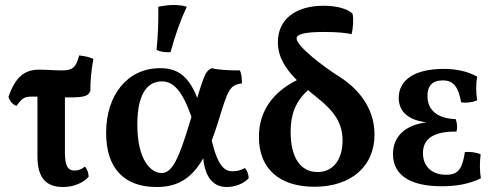

<svg xmlns="http://www.w3.org/2000/svg" viewBox="-20 -740 1982 769"><path d="M266 -350C323 -350 335 -358 342 -377C341 -412 346 -462 354 -504C340 -511 317 -516 297 -518C285 -470 271 -458 228 -458C200 -458 168 -461 137 -461C79 -461 42 -433 14 -352C18 -337 30 -321 46 -316C69 -347 77 -353 108 -353H130V-112C130 -28 165 9 232 9C277 9 315 -9 335 -32C335 -47 329 -63 320 -73C308 -62 293 -57 279 -57C252 -57 240 -74 240 -131V-350Z M663 -531C682 -599 701 -655 728 -713C713 -718 694 -720 675 -720C655 -720 634 -717 614 -713C615 -660 613 -598 607 -540C624 -532 640 -530 663 -531ZM961 -67C947 -59 930 -54 912 -54C880 -54 853 -73 828 -177C836 -198 844 -221 852 -246C893 -380 898 -399 949 -406C949 -427 947 -444 941 -458C898 -458 853 -460 829 -467C807 -458 800 -448 770 -348C734 -440 687 -467 621 -467C491 -467 405 -360 405 -208C405 -64 479 9 607 9C686 9 745 -20 794 -106C801 -33 832 9 888 9C921 9 956 -4 976 -26C976 -41 970 -57 961 -67ZM627 -47C585 -47 530 -98 530 -241C530 -380 581 -414 628 -414C674 -414 709 -379 747 -272L741 -253C695 -98 668 -47 627 -47Z M1342 -431C1275 -473 1168 -555 1168 -586C1168 -605 1208 -612 1279 -612C1333 -612 1369 -608 1388 -603C1394 -624 1397 -664 1392 -685C1378 -700 1339 -717 1277 -717C1161 -717 1093 -661 1093 -571C1093 -513 1122 -466 1169 -419C1077 -373 1017 -299 1017 -191C1017 -63 1101 8 1239 8C1388 8 1480 -75 1480 -201C1480 -315 1406 -390 1342 -431ZM1252 -51C1185 -51 1144 -106 1144 -213C1144 -281 1164 -335 1214 -379C1227 -368 1240 -357 1254 -346C1320 -293 1352 -246 1352 -177C1352 -103 1316 -51 1252 -51Z M1905 -122C1887 -130 1862 -133 1842 -131C1832 -67 1818 -40 1767 -40C1708 -40 1674 -75 1674 -127C1674 -187 1721 -214 1808 -213C1813 -228 1811 -248 1805 -263C1733 -265 1692 -298 1692 -356C1692 -395 1711 -418 1753 -418C1797 -418 1816 -391 1827 -330C1848 -327 1872 -330 1891 -338C1886 -371 1886 -402 1891 -433C1851 -455 1808 -464 1756 -464C1643 -464 1577 -421 1577 -348C1577 -294 1614 -259 1688 -250C1601 -239 1554 -192 1554 -123C1554 -39 1622 6 1749 6C1807 6 1860 -3 1906 -26C1901 -56 1901 -87 1905 -122Z"/></svg>

Font: Vollkorn Semibold
Style: Regular
Weight: 600
Designer: Friedrich Althausen
Foundry: Friedrich Althausen
Version: Version 4.015;PS 004.015;hotconv 1.0.88;makeotf.lib2.5.64775